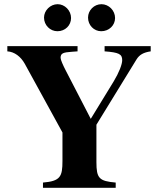

<svg xmlns="http://www.w3.org/2000/svg" viewBox="-20 -896 762 916"><path d="M699 -676H479V-651C547 -646 563 -638 563 -609C563 -589 548 -550 522 -507L413 -329L293 -561C281 -584 269 -611 269 -620C269 -643 283 -646 323 -649L350 -651V-676H15V-651C49 -649 79 -626 98 -592L278 -264V-128C278 -53 268 -32 185 -25V0H532V-25C453 -32 440 -45 440 -123V-301L631 -612C645 -635 665 -646 699 -651ZM319 -810C319 -846 289 -876 255 -876C220 -876 190 -846 190 -812C190 -776 219 -747 254 -747C291 -747 319 -775 319 -810ZM529 -810C529 -846 499 -876 464 -876C429 -876 400 -847 400 -812C400 -776 428 -747 463 -747C500 -747 529 -775 529 -810Z"/></svg>

Font: XITS
Style: Bold
Weight: 700
Designer: MicroPress Inc., with final additions and corrections provided by Coen Hoffman, Elsevier (retired)
Version: Version 1.302